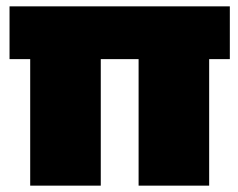

<svg xmlns="http://www.w3.org/2000/svg" viewBox="-20 -584 748 604"><path d="M10 -398V-564H703V-398H638V0H416V-398H297V0H75V-398Z"/></svg>

Font: Poppins Black
Style: Regular
Weight: 900
Designer: Ninad Kale (Devanagari), Jonny Pinhorn (Latin)
Foundry: Indian Type Foundry
Version: Version 3.200;PS 1.000;hotconv 16.6.54;makeotf.lib2.5.65590